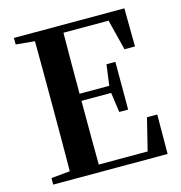

<svg xmlns="http://www.w3.org/2000/svg" viewBox="-109 -839 884 937"><g transform="rotate(-15 333.0 -370.5)"><path d="M552 -548H605L603 -741H45V-708L140 -699C141 -597 141 -496 141 -394V-346C141 -243 141 -141 140 -42L45 -33V0H623L624 -199H572L532 -37H285C284 -140 284 -245 284 -359H434L448 -259H493V-500H448L434 -395H284C284 -502 284 -604 285 -703H513Z"/></g></svg>

Font: Noto Serif CJK KR
Style: Bold
Weight: 700
Designer: Ryoko NISHIZUKA 西塚涼子 (kana & ideographs); Frank Grießhammer (Latin, Greek & Cyrillic); Wenlong ZHANG 张文龙 (bopomofo); San
Foundry: Adobe
Version: Version 2.001;hotconv 1.1.0;makeotfexe 2.6.0